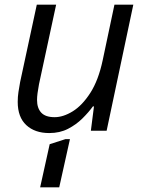

<svg xmlns="http://www.w3.org/2000/svg" viewBox="-20 -555 616 815"><path d="M189 9.8Q127.9 9.8 91.6 -23.9Q55.2 -57.6 55.2 -122.6Q55.2 -144 58.3 -164.3Q61.5 -184.6 65.4 -206.5L136.2 -535.2H218.3L145.5 -197.3Q141.6 -176.3 139.4 -159.9Q137.2 -143.6 137.2 -130.9Q137.2 -96.2 155 -76.9Q172.9 -57.6 211.9 -57.6Q248.5 -57.6 288.8 -82.5Q329.1 -107.4 363.5 -160.9Q397.9 -214.4 416 -299.8L465.8 -535.2H545.9L432.6 0H365.7L378.9 -103.5H374.5Q356 -78.1 329.6 -52Q303.2 -25.9 268.6 -8.1Q233.9 9.8 189 9.8ZM150.4 240.2 190.9 57.1 257.8 35.6H276.9L231.4 240.2Z"/></svg>

Font: Open Sans
Style: Italic
Weight: 400
Italic angle: -12°
Designer: Monotype Design Team
Foundry: Monotype Imaging Inc.
Version: Version 3.000; ttfautohint (v1.8.4)